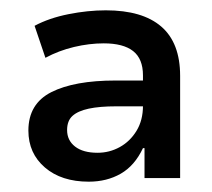

<svg xmlns="http://www.w3.org/2000/svg" viewBox="-20 -734 411 372"><path d="M152 -382Q99 -382 67 -409.5Q35 -437 35 -481Q35 -533 79.5 -555.5Q124 -578 204 -578H263V-528H205Q173 -528 152 -523.5Q131 -519 120.5 -509.5Q110 -500 110 -482Q110 -462 125.5 -450Q141 -438 169 -438Q192 -438 212 -449Q232 -460 244.5 -480.5Q257 -501 257 -529V-588Q257 -620 238 -635Q219 -650 181 -650Q153 -650 123.5 -643Q94 -636 68 -622L47 -684Q75 -699 112.5 -706.5Q150 -714 185 -714Q256 -714 292.5 -682.5Q329 -651 329 -587V-389H260V-447H257Q241 -413 214 -397.5Q187 -382 152 -382Z"/></svg>

Font: Nunito Sans 7pt SemiBold
Style: Regular
Weight: 600
Designer: Vernon Adams
Foundry: Vernon Adams
Version: Version 3.101;gftools[0.9.27]